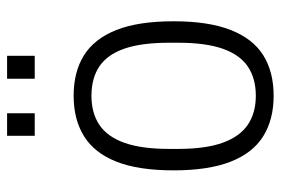

<svg xmlns="http://www.w3.org/2000/svg" viewBox="-142 -618 773 528"><g transform="rotate(-90 244.0 -354.5)"><path d="M244 12Q179 12 133 -16.5Q87 -45 63 -106Q39 -167 39 -263Q39 -360 63 -420.5Q87 -481 133 -509.5Q179 -538 244 -538Q310 -538 355.5 -509.5Q401 -481 425 -420.5Q449 -360 449 -263Q449 -167 425 -106Q401 -45 355.5 -16.5Q310 12 244 12ZM244 -37Q292 -37 324.5 -59Q357 -81 373.5 -128Q390 -175 390 -251V-275Q390 -352 373.5 -399Q357 -446 324.5 -467.5Q292 -489 244 -489Q197 -489 164.5 -467.5Q132 -446 115 -399Q98 -352 98 -275V-251Q98 -175 115 -128Q132 -81 164.5 -59Q197 -37 244 -37ZM134 -645V-721H196V-645ZM291 -645V-721H354V-645Z"/></g></svg>

Font: Archivo SemiCondensed ExtraLight
Style: Regular
Weight: 250
Width: 4
Designer: Hector Gatti
Foundry: Omnibus-Type
Version: Version 2.001